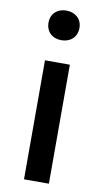

<svg xmlns="http://www.w3.org/2000/svg" viewBox="-90 -832 466 874"><g transform="rotate(10 143.5 -395.0)"><path d="M144 -653C186 -653 216 -680 216 -722C216 -763 186 -790 144 -790C102 -790 73 -763 73 -722C73 -680 102 -653 144 -653ZM87 0H202V-550H87Z"/></g></svg>

Font: Noto Sans JP Medium
Style: Regular
Weight: 500
Designer: Ryoko NISHIZUKA  (kana, bopomofo & ideographs); Paul D. Hunt (Latin, Greek & Cyrillic); Sandoll Communications , Soo-you
Foundry: Adobe
Version: Version 2.002;hotconv 1.0.116;makeotfexe 2.5.65601